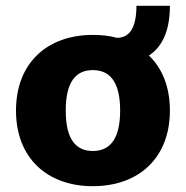

<svg xmlns="http://www.w3.org/2000/svg" viewBox="-20 -630 639 660"><path d="M299 -510C143 -510 35 -414 35 -250C35 -86 143 10 299 10C456 10 564 -86 564 -250C564 -331 538 -395 492 -439C539 -470 564 -526 564 -610H449C449 -531 423 -500 382 -500C357 -507 329 -510 299 -510ZM299 -389C358 -389 393 -348 393 -250C393 -152 358 -111 299 -111C240 -111 206 -152 206 -250C206 -348 240 -389 299 -389Z"/></svg>

Font: Work Sans
Style: Bold
Weight: 700
Designer: Wei Huang
Foundry: Wei Huang
Version: Version 2.012